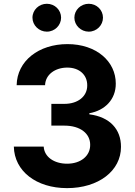

<svg xmlns="http://www.w3.org/2000/svg" viewBox="-20 -966 699 996"><path d="M51.8 -205.6C54.3 -78.5 168 9.9 327.8 9.9C491.1 9.9 608 -79.9 607.6 -204.2C608 -294.7 550.4 -359.4 443.5 -372.9V-378.6C524.9 -393.1 581 -450.6 580.6 -532.3C581 -647 480.5 -737.2 329.9 -737.2C180.8 -737.2 68.5 -649.9 66.4 -524.1H213.8C215.6 -579.5 266.3 -615.4 329.2 -615.4C391.3 -615.4 432.9 -577.8 432.5 -523.1C432.9 -465.9 384.2 -427.2 314.3 -427.2H246.4V-314.3H314.3C396.7 -314.3 448.2 -273.1 447.8 -214.5C448.2 -156.6 398.4 -116.8 328.1 -116.8C260.3 -116.8 209.5 -152.3 206.7 -205.6ZM440.3 -801.8C481.5 -801.8 514.2 -834.9 514.2 -874.3C514.2 -914.4 481.5 -946.4 440.3 -946.4C399.5 -946.4 365.8 -914.4 365.8 -874.3C365.8 -834.9 399.5 -801.8 440.3 -801.8ZM223 -801.8C264.2 -801.8 296.9 -834.9 296.9 -874.3C296.9 -914.4 264.2 -946.4 223 -946.4C182.2 -946.4 148.4 -914.4 148.4 -874.3C148.4 -834.9 182.2 -801.8 223 -801.8Z"/></svg>

Font: Inter-Hewn
Style: Bold
Weight: 700
Designer: Rasmus Andersson
Foundry: rsms
Version: Version 3.012;git-f93a4a705